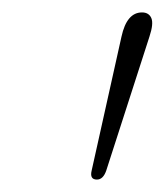

<svg xmlns="http://www.w3.org/2000/svg" viewBox="-20 -789 265 309"><path d="M136 -500Q124 -500 127.5 -514.5L175.5 -730Q184 -769 208.5 -769Q219.5 -769 223.5 -760Q227.5 -751 220.5 -730L151 -514.5Q146 -500 136 -500Z"/></svg>

Font: Fraunces 9pt Soft Thin
Style: Italic
Weight: 100
Italic angle: -16°
Version: Version 1.000;[b76b70a41]